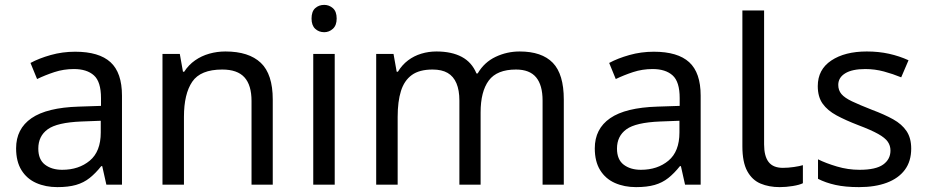

<svg xmlns="http://www.w3.org/2000/svg" viewBox="-20 -757 3800 787"><path d="M288 -545Q386 -545 433 -502Q480 -459 480 -365V0H416L399 -76H395Q372 -47 347.5 -27.5Q323 -8 291.5 1Q260 10 215 10Q167 10 128.5 -7Q90 -24 68 -59.5Q46 -95 46 -149Q46 -229 109 -272.5Q172 -316 303 -320L394 -323V-355Q394 -422 365 -448Q336 -474 283 -474Q241 -474 203 -461.5Q165 -449 132 -433L105 -499Q140 -518 188 -531.5Q236 -545 288 -545ZM314 -259Q214 -255 175.5 -227Q137 -199 137 -148Q137 -103 164.5 -82Q192 -61 235 -61Q303 -61 348 -98.5Q393 -136 393 -214V-262Z M904 -546Q1000 -546 1049 -499.5Q1098 -453 1098 -349V0H1011V-343Q1011 -408 982 -440Q953 -472 891 -472Q802 -472 768 -422Q734 -372 734 -278V0H646V-536H717L730 -463H735Q753 -491 779.5 -509.5Q806 -528 838 -537Q870 -546 904 -546Z M1352 -536V0H1264V-536ZM1309 -737Q1329 -737 1344.5 -723.5Q1360 -710 1360 -681Q1360 -653 1344.5 -639Q1329 -625 1309 -625Q1287 -625 1272 -639Q1257 -653 1257 -681Q1257 -710 1272 -723.5Q1287 -737 1309 -737Z M2110 -546Q2201 -546 2246 -499.5Q2291 -453 2291 -349V0H2204V-345Q2204 -408 2177.5 -440Q2151 -472 2095 -472Q2017 -472 1983.5 -427Q1950 -382 1950 -296V0H1863V-345Q1863 -387 1851 -415.5Q1839 -444 1815 -458Q1791 -472 1753 -472Q1699 -472 1668 -449.5Q1637 -427 1623.5 -384Q1610 -341 1610 -278V0H1522V-536H1593L1606 -463H1611Q1628 -491 1652.5 -509.5Q1677 -528 1707 -537Q1737 -546 1769 -546Q1831 -546 1872.5 -524Q1914 -502 1933 -456H1938Q1965 -502 2011.5 -524Q2058 -546 2110 -546Z M2660 -545Q2758 -545 2805 -502Q2852 -459 2852 -365V0H2788L2771 -76H2767Q2744 -47 2719.5 -27.5Q2695 -8 2663.5 1Q2632 10 2587 10Q2539 10 2500.5 -7Q2462 -24 2440 -59.5Q2418 -95 2418 -149Q2418 -229 2481 -272.5Q2544 -316 2675 -320L2766 -323V-355Q2766 -422 2737 -448Q2708 -474 2655 -474Q2613 -474 2575 -461.5Q2537 -449 2504 -433L2477 -499Q2512 -518 2560 -531.5Q2608 -545 2660 -545ZM2686 -259Q2586 -255 2547.5 -227Q2509 -199 2509 -148Q2509 -103 2536.5 -82Q2564 -61 2607 -61Q2675 -61 2720 -98.5Q2765 -136 2765 -214V-262Z M3176 10Q3132 10 3097.5 -4.5Q3063 -19 3043 -55.5Q3023 -92 3023 -157V-714H3112V-165Q3112 -117 3130.5 -93Q3149 -69 3189 -69Q3211 -69 3234.5 -72.5Q3258 -76 3271 -80V-6Q3257 1 3229.5 5.5Q3202 10 3176 10Z M3715 -148Q3715 -96 3689 -61Q3663 -26 3615 -8Q3567 10 3501 10Q3445 10 3404.5 1Q3364 -8 3333 -24V-104Q3365 -88 3410.5 -74.5Q3456 -61 3503 -61Q3570 -61 3600 -82.5Q3630 -104 3630 -140Q3630 -160 3619 -176Q3608 -192 3579.5 -208Q3551 -224 3498 -244Q3446 -264 3409 -284Q3372 -304 3352 -332Q3332 -360 3332 -404Q3332 -472 3387.5 -509Q3443 -546 3533 -546Q3582 -546 3624.5 -536.5Q3667 -527 3704 -510L3674 -440Q3640 -454 3603 -464Q3566 -474 3527 -474Q3473 -474 3444.5 -456.5Q3416 -439 3416 -409Q3416 -387 3429 -371.5Q3442 -356 3472.5 -341.5Q3503 -327 3554 -307Q3605 -288 3641 -268Q3677 -248 3696 -219.5Q3715 -191 3715 -148Z"/></svg>

Font: ukannada85
Style: Book
Weight: 400
Designer: Jelle Bosma - Monotype Design Team
Foundry: Monotype Imaging Inc.
Version: Version 2.003